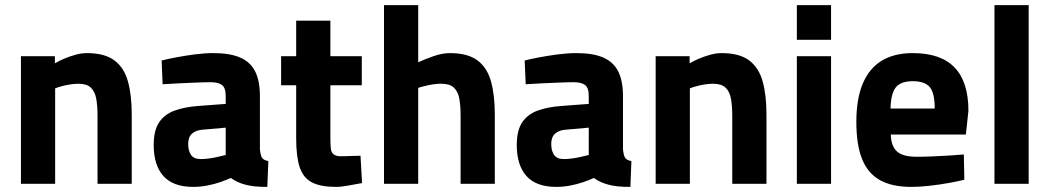

<svg xmlns="http://www.w3.org/2000/svg" viewBox="-20 -720 4117 752"><path d="M62 0V-500H195V-472Q210 -481 231 -490Q252 -499 275.5 -505.5Q299 -512 320 -512Q390 -512 428 -483.5Q466 -455 481 -401.5Q496 -348 496 -271V0H362V-267Q362 -305 357 -333Q352 -361 336 -376.5Q320 -392 287 -392Q270 -392 252.5 -389Q235 -386 220.5 -382Q206 -378 196 -374V0Z M737 12Q658 12 620 -30.5Q582 -73 582 -152Q582 -209 603 -240.5Q624 -272 663 -286.5Q702 -301 757 -305L864 -313V-344Q864 -376 849.5 -387Q835 -398 805 -398Q781 -398 747 -396.5Q713 -395 678 -393.5Q643 -392 617 -390L613 -483Q636 -489 670.5 -495.5Q705 -502 743 -507Q781 -512 816 -512Q881 -512 921 -494.5Q961 -477 979.5 -440Q998 -403 998 -344V-136Q1000 -114 1005.5 -103.5Q1011 -93 1031 -89L1027 12Q999 12 978.5 10Q958 8 940 3Q925 -1 911.5 -7Q898 -13 884 -23Q869 -16 845 -7.5Q821 1 793 6.5Q765 12 737 12ZM766 -97Q782 -97 800 -99.5Q818 -102 835 -106Q852 -110 864 -113V-220L773 -212Q747 -210 732 -196.5Q717 -183 717 -156Q717 -130 728 -113.5Q739 -97 766 -97Z M1296 12Q1236 12 1202 -5.5Q1168 -23 1154 -64.5Q1140 -106 1140 -178V-386H1081V-500H1140V-639H1274V-500H1397V-386H1274V-181Q1274 -156 1275.5 -140Q1277 -124 1286 -116Q1295 -108 1316 -108Q1326 -108 1340 -108.5Q1354 -109 1368 -109.5Q1382 -110 1392 -110L1398 -3Q1376 1 1346 6.5Q1316 12 1296 12Z M1484 0V-700H1618V-476Q1641 -487 1676.5 -499.5Q1712 -512 1742 -512Q1812 -512 1850 -483.5Q1888 -455 1903 -401.5Q1918 -348 1918 -271V0H1784V-268Q1784 -306 1779 -333.5Q1774 -361 1758 -376.5Q1742 -392 1709 -392Q1685 -392 1659 -386.5Q1633 -381 1618 -376V0Z M2159 12Q2080 12 2042 -30.5Q2004 -73 2004 -152Q2004 -209 2025 -240.5Q2046 -272 2085 -286.5Q2124 -301 2179 -305L2286 -313V-344Q2286 -376 2271.5 -387Q2257 -398 2227 -398Q2203 -398 2169 -396.5Q2135 -395 2100 -393.5Q2065 -392 2039 -390L2035 -483Q2058 -489 2092.5 -495.5Q2127 -502 2165 -507Q2203 -512 2238 -512Q2303 -512 2343 -494.5Q2383 -477 2401.5 -440Q2420 -403 2420 -344V-136Q2422 -114 2427.5 -103.5Q2433 -93 2453 -89L2449 12Q2421 12 2400.5 10Q2380 8 2362 3Q2347 -1 2333.5 -7Q2320 -13 2306 -23Q2291 -16 2267 -7.5Q2243 1 2215 6.5Q2187 12 2159 12ZM2188 -97Q2204 -97 2222 -99.5Q2240 -102 2257 -106Q2274 -110 2286 -113V-220L2195 -212Q2169 -210 2154 -196.5Q2139 -183 2139 -156Q2139 -130 2150 -113.5Q2161 -97 2188 -97Z M2548 0V-500H2681V-472Q2696 -481 2717 -490Q2738 -499 2761.5 -505.5Q2785 -512 2806 -512Q2876 -512 2914 -483.5Q2952 -455 2967 -401.5Q2982 -348 2982 -271V0H2848V-267Q2848 -305 2843 -333Q2838 -361 2822 -376.5Q2806 -392 2773 -392Q2756 -392 2738.5 -389Q2721 -386 2706.5 -382Q2692 -378 2682 -374V0Z M3101 0V-500H3235V0ZM3101 -564V-700H3235V-564Z M3549 12Q3474 12 3426.5 -14.5Q3379 -41 3356.5 -97Q3334 -153 3334 -243Q3334 -332 3359 -392Q3384 -452 3433 -482Q3482 -512 3555 -512Q3665 -512 3719 -455.5Q3773 -399 3773 -286L3763 -193H3469Q3470 -148 3493 -127Q3516 -106 3570 -106Q3600 -106 3634.5 -107.5Q3669 -109 3701 -111Q3733 -113 3755 -115L3757 -16Q3733 -10 3697 -3.5Q3661 3 3622 7.5Q3583 12 3549 12ZM3468 -295H3641Q3641 -356 3621.5 -379Q3602 -402 3555 -402Q3507 -402 3488 -377Q3469 -352 3468 -295Z M3875 0V-700H4009V0Z"/></svg>

Font: Titillium Web SemiBold
Style: Regular
Weight: 600
Designer: Mohamed Gaber, Accademia di Belle Arti di Urbino
Foundry: Kief Type Foundry, Accademia di Belle Arti di Urbino
Version: Version 3.000; ttfautohint (v1.8.4)